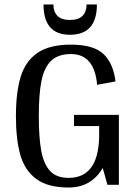

<svg xmlns="http://www.w3.org/2000/svg" viewBox="-20 -824 623 856"><path d="M510 0H459L438 -75Q387 12 286 12Q194 12 142.5 -25.5Q91 -63 71 -132Q51 -201 51 -306Q51 -413 72.5 -482.5Q94 -552 147.5 -588.5Q201 -625 296 -625Q397 -625 441 -583.5Q485 -542 495 -461L413 -446Q401 -583 296 -583Q239 -583 208 -553Q177 -523 165 -464Q153 -405 153 -306Q153 -210 164 -151Q175 -92 203.5 -61.5Q232 -31 286 -31Q417 -31 422 -211V-262H310V-312H510ZM292 -669Q174 -669 174 -804H218Q218 -772 236 -753.5Q254 -735 292 -735Q330 -735 348 -753.5Q366 -772 366 -804H412Q412 -669 292 -669Z"/></svg>

Font: Arya
Style: Regular
Weight: 400
Designer: Eduardo Rodriguez Tunni, Modular Infotech
Foundry: Eduardo Rodriguez Tunni, Modular Infotech
Version: Version 1.002